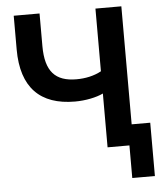

<svg xmlns="http://www.w3.org/2000/svg" viewBox="-59 -771 844 991"><g transform="rotate(-5 363.0 -275.0)"><path d="M703.1 168.9V-107.4H606.9V-718.8H472.7V-394C434.6 -373 389.2 -363.8 343.8 -363.8C234.4 -363.8 183.1 -418 183.1 -549.8V-718.8H49.3V-543.9C49.3 -346.2 146 -250 326.2 -250C381.3 -250 437.5 -261.7 472.7 -278.8V0H585.9V168.9Z"/></g></svg>

Font: Winston SemiBold
Style: Regular
Weight: 600
Designer: Vernon Adams, Kim Jin-seong, David Berlow, Cristiano Sobral
Foundry: The Winston Project Authors
Version: Version 3.004